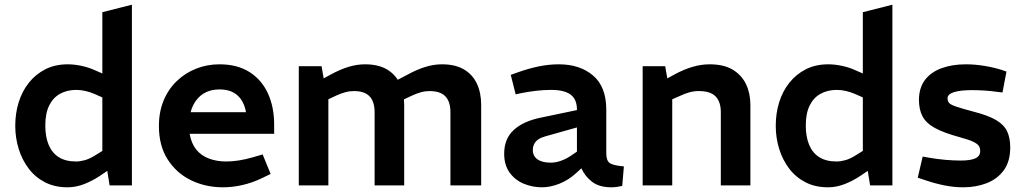

<svg xmlns="http://www.w3.org/2000/svg" viewBox="-20 -790 4363 818"><path d="M268 8Q213 8 171.5 -13.5Q130 -35 102 -72Q74 -109 59.5 -156Q45 -203 45 -254Q45 -307 59.5 -354Q74 -401 103 -437.5Q132 -474 173.5 -495Q215 -516 269 -516Q296 -516 327 -509.5Q358 -503 386 -490L416 -477V-738L542 -770V0H447L437 -62L406 -41Q373 -19 338 -5.5Q303 8 268 8ZM173 -255Q173 -207 187.5 -172.5Q202 -138 231 -120Q260 -102 304 -102Q321 -102 341 -107.5Q361 -113 382 -126L416 -147V-375L382 -390Q363 -398 343.5 -402.5Q324 -407 305 -407Q266 -407 236 -390.5Q206 -374 189.5 -340.5Q173 -307 173 -255Z M930 8Q856 8 794 -22Q732 -52 694.5 -110.5Q657 -169 657 -253Q657 -313 677 -361.5Q697 -410 733 -444.5Q769 -479 815.5 -497.5Q862 -516 915 -516Q991 -516 1043 -483Q1095 -450 1121.5 -392Q1148 -334 1148 -260V-220H788Q795 -179 816 -153Q837 -127 870 -114.5Q903 -102 944 -102Q970 -102 998 -106.5Q1026 -111 1054 -119L1099 -132L1133 -49L1094 -30Q1054 -11 1012 -1.5Q970 8 930 8ZM792 -312H1028Q1020 -358 992 -383.5Q964 -409 915 -409Q883 -409 858.5 -397.5Q834 -386 817 -364Q800 -342 792 -312Z M1253 0V-508H1350L1359 -456L1392 -474Q1429 -494 1464.5 -505Q1500 -516 1535 -516Q1592 -516 1629 -494Q1666 -472 1684 -433Q1702 -394 1702 -343V0H1576V-312Q1576 -357 1554.5 -379.5Q1533 -402 1488 -402Q1469 -402 1451 -397Q1433 -392 1415 -384L1379 -367V0ZM1899 0V-312Q1899 -357 1877.5 -379.5Q1856 -402 1810 -402Q1791 -402 1773.5 -397Q1756 -392 1738 -384L1693 -363L1665 -445L1720 -474Q1757 -494 1792.5 -505Q1828 -516 1863 -516Q1920 -516 1957 -494Q1994 -472 2012 -433Q2030 -394 2030 -343V0Z M2289 8Q2248 8 2211 -7.5Q2174 -23 2151 -55Q2128 -87 2128 -135Q2128 -199 2169 -236.5Q2210 -274 2285 -289L2438 -321V-323Q2438 -367 2411 -387Q2384 -407 2328 -407Q2296 -407 2262.5 -403Q2229 -399 2200 -393L2177 -388L2156 -471L2181 -480Q2231 -498 2274.5 -507Q2318 -516 2361 -516Q2451 -516 2507 -468Q2563 -420 2563 -323V-137Q2563 -106 2577.5 -95.5Q2592 -85 2638 -81L2631 2Q2618 5 2606 6.5Q2594 8 2585 8Q2533 8 2502.5 -15.5Q2472 -39 2457 -73L2434 -52Q2401 -22 2362.5 -7Q2324 8 2289 8ZM2327 -97Q2347 -97 2370 -105Q2393 -113 2416 -129L2438 -144V-247L2303 -209Q2274 -201 2262 -186Q2250 -171 2250 -151Q2250 -125 2270 -111Q2290 -97 2327 -97Z M2718 0V-508H2814L2823 -456L2856 -474Q2893 -494 2930 -505Q2967 -516 3003 -516Q3064 -516 3102 -493Q3140 -470 3158.5 -431Q3177 -392 3177 -343V0H3051V-312Q3051 -356 3029 -379Q3007 -402 2957 -402Q2936 -402 2916.5 -396.5Q2897 -391 2876 -381L2844 -367V0Z M3508 8Q3453 8 3411.5 -13.5Q3370 -35 3342 -72Q3314 -109 3299.5 -156Q3285 -203 3285 -254Q3285 -307 3299.5 -354Q3314 -401 3343 -437.5Q3372 -474 3413.5 -495Q3455 -516 3509 -516Q3536 -516 3567 -509.5Q3598 -503 3626 -490L3656 -477V-738L3782 -770V0H3687L3677 -62L3646 -41Q3613 -19 3578 -5.5Q3543 8 3508 8ZM3413 -255Q3413 -207 3427.5 -172.5Q3442 -138 3471 -120Q3500 -102 3544 -102Q3561 -102 3581 -107.5Q3601 -113 3622 -126L3656 -147V-375L3622 -390Q3603 -398 3583.5 -402.5Q3564 -407 3545 -407Q3506 -407 3476 -390.5Q3446 -374 3429.5 -340.5Q3413 -307 3413 -255Z M4084 8Q4045 8 4004.5 0Q3964 -8 3923 -22L3890 -33L3911 -123L3939 -118Q3974 -112 4008 -109Q4042 -106 4074 -106Q4115 -106 4135.5 -115.5Q4156 -125 4156 -146Q4156 -159 4150.5 -168Q4145 -177 4126.5 -186Q4108 -195 4067 -206Q4001 -224 3963.5 -244.5Q3926 -265 3910.5 -294Q3895 -323 3895 -366Q3896 -418 3922 -451Q3948 -484 3993 -500Q4038 -516 4095 -516Q4133 -516 4173 -509.5Q4213 -503 4248 -492L4268 -485L4251 -396L4234 -398Q4198 -403 4170.5 -404.5Q4143 -406 4121 -406Q4072 -406 4044.5 -397.5Q4017 -389 4017 -371Q4017 -358 4024.5 -350.5Q4032 -343 4056 -335Q4080 -327 4129 -314Q4191 -298 4224.5 -278Q4258 -258 4271 -230Q4284 -202 4284 -162Q4284 -102 4256.5 -64.5Q4229 -27 4183.5 -9.5Q4138 8 4084 8Z"/></svg>

Font: REM Medium
Style: Regular
Weight: 500
Designer: Octavio Pardo
Foundry: Ashler Design
Version: Version 1.005;gftools[0.9.28]